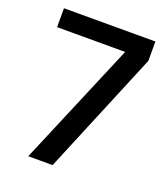

<svg xmlns="http://www.w3.org/2000/svg" viewBox="-121 -725 709 811"><g transform="rotate(20 233.5 -319.5)"><path d="M99.5 0 333.5 -554H27.5V-639H438.5V-552L209 0Z"/></g></svg>

Font: Anek Gujarati Medium
Style: Regular
Weight: 500
Designer: Mrunmayee Ghaisas (Gujarati), Yesha Goshar (Latin)
Foundry: Ek Type
Version: Version 1.003